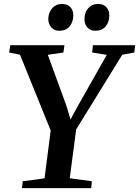

<svg xmlns="http://www.w3.org/2000/svg" viewBox="-20 -978 722 998"><path d="M94 0 98.5 -36 211.5 -51 243.5 -299.5 84 -693.5 27.5 -705 33.5 -743H315L309.5 -705L228.5 -693L326 -426L346.5 -357L381.5 -421.5L535 -693L459 -705L463 -743H682.5L678 -705L615.5 -693.5L376 -305.5L342.5 -51.5L457.5 -36L454 0ZM288 -818Q262.5 -818 246.8 -835.5Q231 -853 231 -880Q232 -913.5 251.5 -935.5Q271 -957.5 302 -957.5Q331.5 -957.5 346.5 -940.2Q361.5 -923 361 -897.5Q360.5 -863 341.5 -840.5Q322.5 -818 288 -818ZM475 -818Q450 -818 434.2 -835.5Q418.5 -853 419 -880Q419.5 -913.5 438.8 -935.5Q458 -957.5 489 -957.5Q518.5 -957.5 533.5 -940.2Q548.5 -923 548 -897.5Q548 -863 529 -840.5Q510 -818 475 -818Z"/></svg>

Font: Merriweather 60pt SemiBold
Style: Italic
Weight: 600
Italic angle: -7.8°
Version: Version 2.101